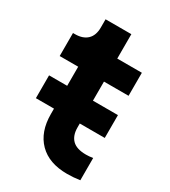

<svg xmlns="http://www.w3.org/2000/svg" viewBox="-168 -753 749 845"><g transform="rotate(30 206.5 -331.0)"><path d="M24 -214H116V-187Q116 -96 166.5 -45Q217 6 309 6Q342 6 374 1V-112Q355 -109 339 -109Q291 -109 269 -131Q247 -153 247 -194V-214H374V-330H247V-427H372V-544H247V-668H116V-626Q116 -586 94 -565Q72 -544 32 -544H22V-427H116V-330H24Z"/></g></svg>

Font: Plus Jakarta Sans
Style: Bold
Weight: 700
Designer: Gumpita Rahayu
Foundry: Tokotype
Version: Version 2.004; ttfautohint (v1.8.3)